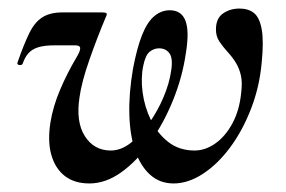

<svg xmlns="http://www.w3.org/2000/svg" viewBox="-20 -416 668 449"><path d="M189 13Q154 13 131.5 -4.5Q109 -22 100 -54Q91 -86 98 -130Q104 -167 120.5 -206Q137 -245 159 -282Q168 -297 167.5 -303.5Q167 -310 156 -310H108Q84 -310 69.5 -305.5Q55 -301 46.5 -291.5Q38 -282 33 -267Q31 -263 25 -264Q19 -265 21 -270Q36 -313 48.5 -338.5Q61 -364 79 -375.5Q97 -387 126 -387H219Q227 -387 229 -385Q231 -383 227 -375Q208 -330 189.5 -277.5Q171 -225 166 -189Q157 -131 178.5 -97.5Q200 -64 239 -64Q263 -64 286 -82Q309 -100 329 -128.5Q349 -157 362.5 -189Q376 -221 380 -249Q385 -279 376.5 -291Q368 -303 352 -303Q340 -303 330 -295Q320 -287 315 -262Q309 -234 313.5 -200Q318 -166 333 -135Q348 -104 373.5 -84Q399 -64 435 -64Q460 -64 483.5 -80.5Q507 -97 523.5 -127.5Q540 -158 544 -199Q547 -223 543.5 -239Q540 -255 532 -268.5Q524 -282 511 -296Q501 -307 493 -319Q485 -331 485 -347Q485 -373 501.5 -384.5Q518 -396 540 -396Q561 -396 574 -385.5Q587 -375 592 -347.5Q597 -320 592 -270Q587 -213 567 -161.5Q547 -110 518 -71Q489 -32 454.5 -9.5Q420 13 386 13Q354 13 331.5 -7Q309 -27 296.5 -62.5Q284 -98 282.5 -147.5Q281 -197 291 -255Q300 -303 312 -333.5Q324 -364 340.5 -378Q357 -392 377 -392Q404 -392 413.5 -368Q423 -344 415 -294Q407 -237 385 -182.5Q363 -128 331.5 -83.5Q300 -39 263.5 -13Q227 13 189 13Z"/></svg>

Font: Cormorant Garamond Light
Style: Italic
Weight: 300
Italic angle: -10°
Designer: Christian Thalmann (Catharsis Fonts)
Foundry: Catharsis Fonts
Version: Version 4.001